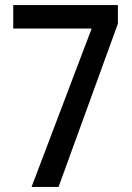

<svg xmlns="http://www.w3.org/2000/svg" viewBox="-20 -800 520 754"><path d="M104 -66H210L443 -707V-780H32V-688H340Z"/></svg>

Font: Noto Sans Malayalam UI Condensed Medium
Style: Regular
Weight: 500
Width: 3
Designer: Jelle Bosma - Monotype Design Team
Foundry: Monotype Imaging Inc.
Version: Version 2.104